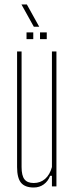

<svg xmlns="http://www.w3.org/2000/svg" viewBox="-20 -829 331 854"><path d="M130 5Q91 5 73.5 -16.2Q56 -37.5 56 -86V-600H76V-86Q76 -48 88.8 -31.5Q101.5 -15 130 -15Q159.5 -15 180.5 -33.2Q201.5 -51.5 211 -86V-600H231V0H211V-47H203Q193.5 -22.5 174.5 -8.8Q155.5 5 130 5ZM158 -655V-685H188V-655ZM98 -655V-685H128V-655ZM130.5 -710 75.5 -809H99.5L154.5 -710Z"/></svg>

Font: Big Shoulders Display Thin Thin
Style: Regular
Weight: 250
Version: Version 2.002